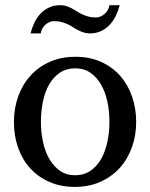

<svg xmlns="http://www.w3.org/2000/svg" viewBox="-20 -715 584 747"><path d="M405.8 -241.2Q405.8 -282.2 397.7 -319.8Q389.6 -357.4 373 -386.2Q356.4 -415 331.5 -432.1Q306.6 -449.2 272.9 -449.2Q238.3 -449.2 212.9 -432.1Q187.5 -415 171.1 -386.2Q154.8 -357.4 147 -319.8Q139.2 -282.2 139.2 -241.2Q139.2 -200.7 147.2 -163.1Q155.3 -125.5 171.9 -96.7Q188.5 -67.9 213.4 -50.5Q238.3 -33.2 272 -33.2Q306.2 -33.2 331.5 -50.3Q356.9 -67.4 373.3 -96.2Q389.6 -125 397.7 -162.6Q405.8 -200.2 405.8 -241.2ZM509.8 -240.2Q509.8 -187 492.9 -140.9Q476.1 -94.7 445.1 -60.8Q414.1 -26.9 369.9 -7.3Q325.7 12.2 271 12.2Q216.3 12.2 172.4 -7.1Q128.4 -26.4 97.7 -60.1Q66.9 -93.8 50.5 -139.9Q34.2 -186 34.2 -240.2Q34.2 -293.5 50.8 -339.8Q67.4 -386.2 98.6 -420.7Q129.9 -455.1 174.1 -474.6Q218.3 -494.1 273.9 -494.1Q329.6 -494.1 373.5 -474.1Q417.5 -454.1 447.8 -419.7Q478 -385.3 493.9 -339.1Q509.8 -293 509.8 -240.2ZM445.8 -694.8Q439.9 -672.9 430.2 -652.8Q420.4 -632.8 406.2 -617.9Q392.1 -603 373 -594Q354 -585 329.6 -585Q316.4 -585 305.4 -588.6Q294.4 -592.3 284.4 -597.4Q274.4 -602.5 264.6 -608.9Q254.9 -615.2 243.9 -620.4Q232.9 -625.5 219.7 -629.2Q206.5 -632.8 190.4 -632.8Q180.2 -632.8 171.4 -628.7Q162.6 -624.5 155.5 -617.9Q148.4 -611.3 144 -602.5Q139.6 -593.8 138.7 -585H98.6Q104.5 -606.9 114 -627Q123.5 -647 137.9 -662.1Q152.3 -677.2 171.4 -686Q190.4 -694.8 214.8 -694.8Q228 -694.8 238.8 -691.2Q249.5 -687.5 259.5 -682.4Q269.5 -677.2 279.1 -670.9Q288.6 -664.6 299.6 -659.4Q310.5 -654.3 323.5 -650.6Q336.4 -647 352.5 -647Q362.8 -647 371.8 -651.1Q380.9 -655.3 388.2 -661.9Q395.5 -668.5 400.1 -677.2Q404.8 -686 405.8 -694.8Z"/></svg>

Font: Charis SIL APac
Style: Regular
Weight: 400
Foundry: SIL International
Version: Version 5.000